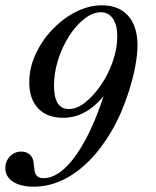

<svg xmlns="http://www.w3.org/2000/svg" viewBox="-63 -476 587 722"><path d="M321 -456Q384 -456 419 -416.5Q454 -377 454 -305Q454 -271 445.5 -226Q437 -181 421 -131Q395 -49 356.5 17Q318 83 271.5 129.5Q225 176 172.5 201Q120 226 64 226Q14 226 -14.5 207Q-43 188 -43 156Q-43 130 -25.5 112Q-8 94 17 94Q38 94 50.5 106.5Q63 119 64 141L66 158Q68 194 100 194Q163 194 226 103Q289 12 338 -151L358 -158Q318 -95 272.5 -64Q227 -33 174 -33Q114 -33 80.5 -68.5Q47 -104 47 -166Q47 -220 70.5 -271.5Q94 -323 133.5 -364.5Q173 -406 221.5 -431Q270 -456 321 -456ZM316 -430Q286 -430 254.5 -405.5Q223 -381 197 -340.5Q171 -300 155.5 -251Q140 -202 140 -154Q140 -66 196 -66Q227 -66 258.5 -91.5Q290 -117 317.5 -157.5Q345 -198 361.5 -246Q378 -294 378 -339Q378 -382 361.5 -406Q345 -430 316 -430Z"/></svg>

Font: Baskervville Medium
Style: Italic
Weight: 500
Italic angle: -18°
Version: Version 1.100